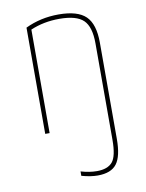

<svg xmlns="http://www.w3.org/2000/svg" viewBox="-85 -591 671 883"><g transform="rotate(-10 250.0 -149.5)"><path d="M394.5 -370.1Q394.5 -447.3 362.3 -478.5Q330.1 -509.8 250 -509.8Q176.8 -509.8 115.2 -483.4V0H94.7V-496.1Q166 -530.3 250 -530.3Q338.9 -530.3 377 -493.2Q415 -456.1 415 -370.1V80.1Q415 161.1 388.7 195.8Q362.3 230.5 299.8 230.5Q266.6 230.5 224.6 218.8V198.2Q264.6 210 299.8 210Q349.6 210 372.1 183.6Q394.5 157.2 394.5 80.1Z"/></g></svg>

Font: Mgen+ 1mn thin
Style: Regular
Weight: 100
Designer: [Source Han Sans]
Ryoko NISHIZUKA  (kana & ideographs); Paul D. Hunt (Latin, Greek & Cyrillic); Wenlong ZHANG  (bopomofo
Version: Version 1.059.20150602